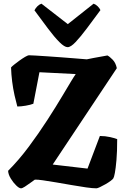

<svg xmlns="http://www.w3.org/2000/svg" viewBox="-20 -1022 682 1042"><path d="M94 0Q84 0 68 -15.5Q52 -31 38.5 -53Q25 -75 24 -95Q82 -153 136 -225.5Q190 -298 237.5 -371.5Q285 -445 320 -504Q346 -548 364.5 -578.5Q383 -609 391 -620L194 -630L161 -459Q146 -453 120 -448.5Q94 -444 74 -444Q67 -469 59 -504.5Q51 -540 46 -579.5Q41 -619 40 -656Q44 -661 57 -671.5Q70 -682 86 -693.5Q102 -705 116.5 -713.5Q131 -722 138 -722Q146 -722 172.5 -720.5Q199 -719 235.5 -716.5Q272 -714 312.5 -711Q353 -708 389.5 -705Q426 -702 451 -700Q464 -703 488.5 -707.5Q513 -712 535.5 -716Q558 -720 563 -721Q575 -715 591.5 -698Q608 -681 614 -652L266 -129L455 -107L522 -284Q551 -284 577.5 -278Q604 -272 616 -267Q616 -198 612 -153Q608 -108 603.5 -84Q599 -60 595 -54Q592 -49 580 -40Q568 -31 552 -22Q536 -13 522.5 -6.5Q509 0 503 0Q483 0 447.5 -5Q412 -10 369.5 -17.5Q327 -25 285.5 -32Q244 -39 213 -43.5Q182 -48 169 -47Q159 -40 144 -29Q129 -18 115 -9Q101 0 94 0ZM347 -766Q330 -766 302.5 -793.5Q275 -821 240.5 -867Q206 -913 167 -966Q173 -978 183 -988Q193 -998 205 -1002L348 -891L488 -1002Q500 -998 510.5 -987.5Q521 -977 525 -967Q486 -914 451.5 -868Q417 -822 390.5 -794Q364 -766 347 -766Z"/></svg>

Font: Texturina Medium 12pt Black
Style: Regular
Weight: 900
Version: Version 1.002